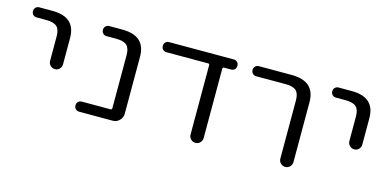

<svg xmlns="http://www.w3.org/2000/svg" viewBox="-55 -811 2242 1103"><g transform="rotate(15 1065.5 -260.0)"><path d="M70 -460Q57 -460 48.5 -468.5Q40 -477 40 -490Q40 -503 48.5 -511.5Q57 -520 70 -520H148Q286 -520 286 -395V-239Q286 -223 275 -211.5Q264 -200 248 -200Q232 -200 220.5 -211.5Q209 -223 209 -239V-385Q209 -426 190 -443Q171 -460 127 -460Z M446 0Q433 0 424.5 -8.5Q416 -17 416 -30Q416 -43 424.5 -51.5Q433 -60 446 -60H616Q625 -60 625 -69V-385Q625 -426 606 -443Q587 -460 543 -460H486Q473 -460 464.5 -468.5Q456 -477 456 -490Q456 -503 464.5 -511.5Q473 -520 486 -520H564Q702 -520 702 -395V-57Q702 -34 685.5 -17Q669 0 646 0Z M842 -460Q829 -460 820.5 -468.5Q812 -477 812 -490Q812 -503 820.5 -511.5Q829 -520 842 -520H1226Q1239 -520 1247.5 -511.5Q1256 -503 1256 -490Q1256 -477 1247.5 -468.5Q1239 -460 1226 -460H1184Q1176 -460 1176 -451V-39Q1176 -23 1164.5 -11.5Q1153 0 1137 0Q1121 0 1109.5 -11.5Q1098 -23 1098 -39V-451Q1098 -460 1090 -460Z M1376 -460Q1363 -460 1354.5 -468.5Q1346 -477 1346 -490Q1346 -503 1354.5 -511.5Q1363 -520 1376 -520H1571Q1710 -520 1710 -395V-39Q1710 -23 1698.5 -11.5Q1687 0 1671 0Q1655 0 1643.5 -11.5Q1632 -23 1632 -39V-385Q1632 -426 1613.5 -443Q1595 -460 1551 -460Z M1850 -460Q1837 -460 1828.5 -468.5Q1820 -477 1820 -490Q1820 -503 1828.5 -511.5Q1837 -520 1850 -520H1928Q2066 -520 2066 -395V-239Q2066 -223 2055 -211.5Q2044 -200 2028 -200Q2012 -200 2000.5 -211.5Q1989 -223 1989 -239V-385Q1989 -426 1970 -443Q1951 -460 1907 -460Z"/></g></svg>

Font: Rounded Mplus 1c
Style: Regular
Weight: 400
Version: Version 1.059.20150529